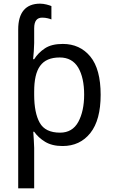

<svg xmlns="http://www.w3.org/2000/svg" viewBox="-20 -785 619 1045"><path d="M198.2 -765.1C119.6 -765.1 79.1 -716.8 79.1 -625V240.2H166V20C166 -3.4 162.1 -46.9 161.1 -67.9H166C180.7 -46.9 200.7 -28.3 225.6 -13.2C250.5 2 282.2 9.8 320.8 9.8C383.8 9.8 434.1 -13.7 471.7 -61C509.3 -108.4 527.8 -177.7 527.8 -269C527.8 -361.8 509.3 -431.2 471.7 -477.1C434.1 -522.9 383.8 -545.9 321.8 -545.9C281.2 -545.9 249 -538.1 224.6 -522C200.2 -505.9 180.7 -486.3 166 -462.9H160.2C162.6 -483.9 166 -528.3 166 -550.8V-630.9C166 -672.4 182.1 -689 210 -689C231.4 -689 250.5 -683.1 259.8 -679.2V-752C246.6 -757.3 221.7 -765.1 198.2 -765.1ZM305.2 -472.2C350.6 -472.2 383.8 -453.6 405.8 -417C427.2 -380.4 438 -331.1 438 -270C438 -210 427.2 -160.6 406.2 -121.6C384.8 -82.5 351.6 -63 307.1 -63C252.9 -63 216.3 -81.1 196.3 -116.7C176.3 -152.3 166 -203.1 166 -269V-286.1C166 -411.1 205.1 -472.2 305.2 -472.2Z"/></svg>

Font: Avrile Sans
Style: Regular
Weight: 400
Designer: Monotype Design Team, Google (font), Stefan Peev (BGR Cyrillic), Cristiano Sobral (main changes)
Foundry: The Avrile Sans Project Authors
Version: Version 3.110